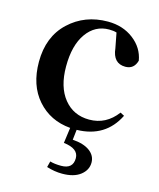

<svg xmlns="http://www.w3.org/2000/svg" viewBox="-118 -635 799 966"><g transform="rotate(15 281.0 -151.5)"><path d="M394 -431 379 -509Q363 -514 340 -514Q267 -514 222.5 -451.5Q178 -389 178 -279Q178 -172 227.5 -111Q277 -50 359 -50Q447 -50 503 -125L524 -114Q461 13 312 16L306 69Q364 73 395.5 96.5Q427 120 427 156Q427 195 393 221.5Q359 248 298 248Q258 248 217 235L225 204Q249 211 283 211Q345 211 345 155Q345 105 267 96L278 15Q172 6 106 -69Q40 -144 40 -266Q40 -397 122 -474Q204 -551 324 -551Q402 -551 457.5 -508.5Q513 -466 524 -401Q511 -354 466 -354Q402 -354 394 -431Z"/></g></svg>

Font: Swei Spring CJKtc
Style: Bold
Weight: 700
Version: Version 1.021